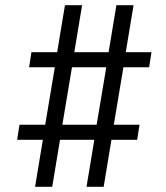

<svg xmlns="http://www.w3.org/2000/svg" viewBox="-20 -737 640 739"><path d="M115 -18 145 -199H46L55 -257H154L191 -478H92L101 -536H200L230 -717H296L266 -536H398L428 -717H494L464 -536H563L554 -478H455L418 -257H517L508 -199H409L379 -18H313L343 -199H211L181 -18ZM352 -257 389 -478H257L220 -257Z"/></svg>

Font: Iosevka Etoile Light
Style: Italic
Weight: 300
Italic angle: -9°
Designer: Belleve Invis
Foundry: Belleve Invis
Version: Version 22.1.2; ttfautohint (v1.8.4)